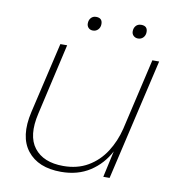

<svg xmlns="http://www.w3.org/2000/svg" viewBox="-75 -702 719 779"><g transform="rotate(10 284.5 -312.0)"><path d="M227 10Q133 10 88 -47Q43 -104 67 -208L135 -500H163L96 -207Q74 -113 112 -64Q150 -15 232 -15Q290 -15 333.5 -40.5Q377 -66 405 -109.5Q433 -153 446 -206L514 -500H542L426 0H400L424 -109Q396 -55 346 -22.5Q296 10 227 10ZM441 -577Q430 -577 422.5 -584Q415 -591 415 -602Q415 -616 423 -625Q431 -634 445 -634Q471 -634 471 -609Q471 -595 462.5 -586Q454 -577 441 -577ZM255 -577Q244 -577 237 -584Q230 -591 230 -602Q230 -616 238 -625Q246 -634 259 -634Q285 -634 285 -609Q285 -595 276.5 -586Q268 -577 255 -577Z"/></g></svg>

Font: Work Sans ExtraLight
Style: Italic
Weight: 200
Italic angle: -13°
Designer: Wei Huang
Foundry: Wei Huang
Version: Version 2.012; ttfautohint (v1.8.3)